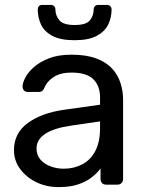

<svg xmlns="http://www.w3.org/2000/svg" viewBox="-20 -753 592 783"><path d="M219 10Q169 10 128 -10Q87 -30 62 -64Q37 -98 37 -141Q37 -210 93 -251Q149 -292 239 -305L388 -326V-355Q388 -403 360.5 -430Q333 -457 271 -457Q227 -457 199 -439Q171 -421 160 -393Q154 -378 139 -378H94Q83 -378 77.5 -384.5Q72 -391 72 -400Q72 -415 83.5 -437Q95 -459 119 -480Q143 -501 180.5 -515.5Q218 -530 272 -530Q332 -530 373 -514.5Q414 -499 437.5 -473Q461 -447 471.5 -414Q482 -381 482 -347V-23Q482 -13 475.5 -6.5Q469 0 459 0H413Q402 0 396 -6.5Q390 -13 390 -23V-66Q377 -48 355 -30.5Q333 -13 300 -1.5Q267 10 219 10ZM240 -65Q281 -65 315 -82.5Q349 -100 368.5 -137Q388 -174 388 -230V-258L272 -241Q201 -231 165 -207.5Q129 -184 129 -148Q129 -120 145.5 -101.5Q162 -83 187.5 -74Q213 -65 240 -65ZM284 -589Q226 -589 193 -607Q160 -625 147 -653.5Q134 -682 134 -714Q134 -722 138.5 -727.5Q143 -733 153 -733H187Q196 -733 201 -727.5Q206 -722 206 -714Q206 -690 222 -670.5Q238 -651 284 -651Q332 -651 347 -670.5Q362 -690 362 -714Q362 -722 367 -727.5Q372 -733 381 -733H416Q425 -733 430 -727.5Q435 -722 435 -714Q435 -682 421.5 -653.5Q408 -625 375 -607Q342 -589 284 -589Z"/></svg>

Font: Rubik Light
Style: Regular
Weight: 400
Version: Version 2.101